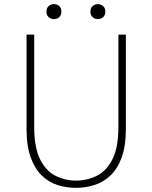

<svg xmlns="http://www.w3.org/2000/svg" viewBox="-20 -893 734 926"><path d="M346 13Q302 13 259.5 0Q217 -13 183 -45Q149 -77 128.5 -132.5Q108 -188 108 -272V-726H145V-280Q145 -181 173.5 -124.5Q202 -68 248 -45Q294 -22 346 -22Q400 -22 446.5 -45Q493 -68 522 -124.5Q551 -181 551 -280V-726H587V-272Q587 -188 566.5 -132.5Q546 -77 511 -45Q476 -13 433 0Q390 13 346 13ZM240 -801Q225 -801 214.5 -810.5Q204 -820 204 -837Q204 -854 214.5 -863.5Q225 -873 240 -873Q256 -873 266 -863.5Q276 -854 276 -837Q276 -820 266 -810.5Q256 -801 240 -801ZM452 -801Q437 -801 426.5 -810.5Q416 -820 416 -837Q416 -854 426.5 -863.5Q437 -873 452 -873Q467 -873 477.5 -863.5Q488 -854 488 -837Q488 -820 477.5 -810.5Q467 -801 452 -801Z"/></svg>

Font: Noto Sans TC Thin Thin
Style: Regular
Weight: 250
Version: Version 2.004-H2;hotconv 1.0.118;makeotfexe 2.5.65603